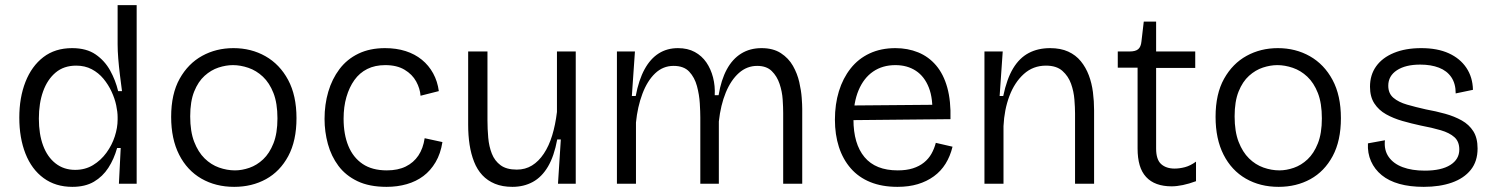

<svg xmlns="http://www.w3.org/2000/svg" viewBox="-20 -714 5806 746"><path d="M261 12Q196 12 149.5 -22Q103 -56 79 -117Q55 -178 55 -257Q55 -335 79 -396Q103 -457 148.5 -492Q194 -527 260 -527Q316 -527 351.5 -502.5Q387 -478 408 -440Q429 -402 439 -360H454Q450 -390 446 -422.5Q442 -455 439.5 -486Q437 -517 437 -542V-694H511V-253V0H442L449 -139H435Q423 -96 401 -62Q379 -28 345 -8Q311 12 261 12ZM272 -54Q311 -54 341.5 -72.5Q372 -91 393.5 -120.5Q415 -150 426 -184Q437 -218 437 -249V-259Q437 -279 431.5 -305Q426 -331 413.5 -358Q401 -385 382 -408Q363 -431 336.5 -445Q310 -459 276 -459Q228 -459 196 -432Q164 -405 147.5 -359Q131 -313 131 -253Q131 -193 147.5 -148.5Q164 -104 196 -79Q228 -54 272 -54Z M890 12Q818 12 762.5 -20Q707 -52 676 -113Q645 -174 645 -260Q645 -349 678 -408Q711 -467 765.5 -497Q820 -527 887 -527Q956 -527 1011.5 -495.5Q1067 -464 1099.5 -403.5Q1132 -343 1132 -255Q1132 -167 1100 -107.5Q1068 -48 1013.5 -18Q959 12 890 12ZM893 -52Q920 -52 949 -62Q978 -72 1002.5 -95Q1027 -118 1042.5 -157Q1058 -196 1058 -254Q1058 -313 1042.5 -352.5Q1027 -392 1001.5 -416Q976 -440 945 -450.5Q914 -461 885 -461Q858 -461 829 -451.5Q800 -442 775 -419.5Q750 -397 734.5 -358.5Q719 -320 719 -262Q719 -203 734.5 -163Q750 -123 775 -98.5Q800 -74 831 -63Q862 -52 893 -52Z M1482 12Q1415 12 1369 -10Q1323 -32 1295 -69.5Q1267 -107 1254 -154.5Q1241 -202 1241 -252Q1241 -308 1255.5 -357.5Q1270 -407 1299 -445.5Q1328 -484 1372.5 -505.5Q1417 -527 1476 -527Q1520 -527 1556 -515.5Q1592 -504 1619 -482Q1646 -460 1663 -429Q1680 -398 1685 -360L1614 -342Q1612 -370 1597 -397.5Q1582 -425 1552 -443Q1522 -461 1477 -461Q1437 -461 1407 -446Q1377 -431 1357 -403Q1337 -375 1326 -337Q1315 -299 1315 -253Q1315 -192 1333.5 -147Q1352 -102 1389 -77Q1426 -52 1483 -52Q1526 -52 1556.5 -67Q1587 -82 1605.5 -109.5Q1624 -137 1630 -177L1699 -162Q1692 -117 1672.5 -84Q1653 -51 1625 -30Q1597 -9 1560.5 1.5Q1524 12 1482 12Z M1971 12Q1932 12 1903 0Q1874 -12 1854 -33.5Q1834 -55 1822 -85.5Q1810 -116 1804.5 -152Q1799 -188 1799 -229V-514H1874V-246Q1874 -213 1877 -179Q1880 -145 1891 -117Q1902 -89 1925 -72Q1948 -55 1988 -55Q2021 -55 2047 -71Q2073 -87 2093 -117Q2113 -147 2125.5 -188Q2138 -229 2144 -279V-514H2217V-221V0H2148L2159 -172H2145Q2133 -107 2109 -66.5Q2085 -26 2050 -7Q2015 12 1971 12Z M2377 0V-307V-514H2447L2435 -341H2450Q2462 -404 2484.5 -445Q2507 -486 2539.5 -506.5Q2572 -527 2614 -527Q2652 -527 2679.5 -512Q2707 -497 2724.5 -471.5Q2742 -446 2750.5 -413Q2759 -380 2757 -344H2772Q2782 -404 2804 -444.5Q2826 -485 2860 -506Q2894 -527 2939 -527Q2984 -527 3014 -507.5Q3044 -488 3061 -458Q3078 -428 3085.5 -395Q3093 -362 3095 -334Q3097 -306 3097 -291V0H3023V-275Q3023 -297 3021 -327.5Q3019 -358 3009 -388Q2999 -418 2978.5 -438Q2958 -458 2922 -458Q2882 -458 2851 -430.5Q2820 -403 2800 -354.5Q2780 -306 2773 -242V0H2701V-257Q2701 -279 2699 -312.5Q2697 -346 2688 -379.5Q2679 -413 2658 -435.5Q2637 -458 2597 -458Q2556 -458 2525.5 -429Q2495 -400 2476 -349.5Q2457 -299 2451 -238V0Z M3467 12Q3407 12 3361.5 -6.5Q3316 -25 3285.5 -60Q3255 -95 3239.5 -143Q3224 -191 3224 -249Q3224 -309 3239.5 -359.5Q3255 -410 3285 -448Q3315 -486 3359 -506.5Q3403 -527 3459 -527Q3507 -527 3547.5 -510.5Q3588 -494 3617 -460Q3646 -426 3660.5 -374Q3675 -322 3673 -251L3269 -247V-304L3626 -307L3602 -265Q3606 -330 3589 -373.5Q3572 -417 3538.5 -439Q3505 -461 3459 -461Q3409 -461 3372.5 -436Q3336 -411 3316 -363.5Q3296 -316 3296 -250Q3296 -155 3339 -103.5Q3382 -52 3468 -52Q3502 -52 3527 -60Q3552 -68 3570 -82.5Q3588 -97 3599 -116.5Q3610 -136 3616 -159L3681 -144Q3672 -107 3654 -78Q3636 -49 3608.5 -29Q3581 -9 3546 1.5Q3511 12 3467 12Z M3805 0V-314V-514H3876L3864 -341H3878Q3892 -408 3916.5 -448.5Q3941 -489 3977 -508Q4013 -527 4060 -527Q4101 -527 4130.5 -513.5Q4160 -500 4179.5 -476Q4199 -452 4210.5 -421.5Q4222 -391 4226.5 -356Q4231 -321 4231 -285V0H4157V-273Q4157 -296 4154.5 -327.5Q4152 -359 4141.5 -388.5Q4131 -418 4108 -438.5Q4085 -459 4044 -459Q3994 -459 3958 -426.5Q3922 -394 3902 -341Q3882 -288 3879 -224V0Z M4532 10Q4500 10 4475 1Q4450 -8 4433 -26.5Q4416 -45 4408 -72.5Q4400 -100 4400 -137V-451H4323V-514H4369Q4392 -514 4402.5 -523Q4413 -532 4415 -553L4424 -630H4472V-514H4624V-450H4472V-137Q4472 -94 4491.5 -76.5Q4511 -59 4544 -59Q4563 -59 4584 -64.5Q4605 -70 4627 -86V-10Q4600 0 4576 5Q4552 10 4532 10Z M4948 12Q4876 12 4820.5 -20Q4765 -52 4734 -113Q4703 -174 4703 -260Q4703 -349 4736 -408Q4769 -467 4823.5 -497Q4878 -527 4945 -527Q5014 -527 5069.5 -495.5Q5125 -464 5157.5 -403.5Q5190 -343 5190 -255Q5190 -167 5158 -107.5Q5126 -48 5071.5 -18Q5017 12 4948 12ZM4951 -52Q4978 -52 5007 -62Q5036 -72 5060.5 -95Q5085 -118 5100.5 -157Q5116 -196 5116 -254Q5116 -313 5100.5 -352.5Q5085 -392 5059.5 -416Q5034 -440 5003 -450.5Q4972 -461 4943 -461Q4916 -461 4887 -451.5Q4858 -442 4833 -419.5Q4808 -397 4792.5 -358.5Q4777 -320 4777 -262Q4777 -203 4792.5 -163Q4808 -123 4833 -98.5Q4858 -74 4889 -63Q4920 -52 4951 -52Z M5512 12Q5458 12 5417 0.5Q5376 -11 5348.5 -33.5Q5321 -56 5307 -87.5Q5293 -119 5295 -157L5361 -169Q5357 -131 5375.5 -104.5Q5394 -78 5430 -64.5Q5466 -51 5516 -51Q5580 -51 5615 -73Q5650 -95 5650 -133Q5650 -164 5631 -181Q5612 -198 5578 -208Q5544 -218 5501 -226Q5464 -234 5429 -244Q5394 -254 5365.5 -270Q5337 -286 5320 -312Q5303 -338 5303 -377Q5303 -423 5327 -456.5Q5351 -490 5396 -508.5Q5441 -527 5502 -527Q5565 -527 5609 -507Q5653 -487 5677.5 -450.5Q5702 -414 5703 -365L5636 -351Q5636 -389 5619 -414Q5602 -439 5571 -451Q5540 -463 5498 -463Q5441 -463 5407.5 -441Q5374 -419 5374 -381Q5374 -351 5394 -334Q5414 -317 5447 -307.5Q5480 -298 5520 -289Q5559 -282 5595 -272Q5631 -262 5659.5 -246Q5688 -230 5704.5 -204Q5721 -178 5721 -137Q5721 -87 5694.5 -54Q5668 -21 5621 -4.5Q5574 12 5512 12Z"/></svg>

Font: Bricolage Grotesque Light
Style: Regular
Weight: 300
Designer: Mathieu Triay
Foundry: Atelier Triay
Version: Version 1.000;gftools[0.9.30]